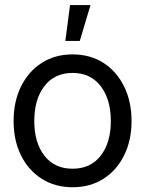

<svg xmlns="http://www.w3.org/2000/svg" viewBox="-20 -748 589 779"><path d="M274.4 11.7Q203.1 11.7 149.2 -22.7Q95.2 -57.1 65.2 -117.7Q35.2 -178.2 35.2 -256.8Q35.2 -335.9 65.2 -397Q95.2 -458 149.2 -492.7Q203.1 -527.3 274.4 -527.3Q346.2 -527.3 399.9 -492.7Q453.6 -458 483.6 -397Q513.7 -335.9 513.7 -256.8Q513.7 -178.2 483.6 -117.7Q453.6 -57.1 399.9 -22.7Q346.2 11.7 274.4 11.7ZM274.4 -63.5Q347.7 -63.5 388.7 -116.5Q429.7 -169.4 429.7 -256.8Q429.7 -345.2 388.4 -398.7Q347.2 -452.1 274.4 -452.1Q201.7 -452.1 160.4 -398.9Q119.1 -345.7 119.1 -256.8Q119.1 -168.9 160.2 -116.2Q201.2 -63.5 274.4 -63.5ZM245.1 -582 264.2 -727.5H347.2L303.7 -582Z"/></svg>

Font: Inter Display
Style: Regular
Weight: 400
Designer: Rasmus Andersson
Foundry: rsms
Version: Version 4.001;git-9221beed3